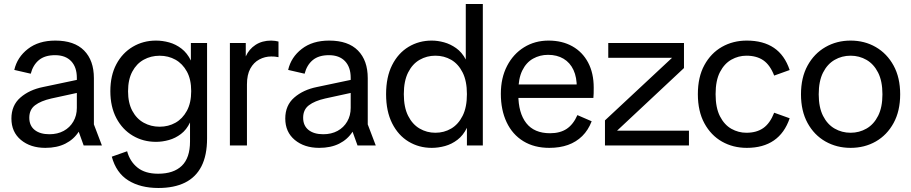

<svg xmlns="http://www.w3.org/2000/svg" viewBox="-20 -725 4540 957"><path d="M206 12Q131.8 12 84.3 -27.5Q36.9 -67 36.9 -134.2Q36.9 -199.7 81.5 -238.6Q126.2 -277.5 194.3 -291.2L408.2 -336.3V-271.6L235.6 -234Q183.7 -222.2 154.8 -200.4Q126 -178.7 126 -138Q126 -98.7 152.8 -77.3Q179.6 -55.9 226.3 -55.9Q266.7 -55.9 297.5 -72.6Q328.3 -89.4 345.6 -119.3Q363 -149.1 363 -187.3V-337.2Q363 -390.2 334.7 -420.1Q306.3 -450 254.5 -450Q203.4 -450 173.8 -425.4Q144.3 -400.8 133.3 -357.6L51.2 -376.5Q65.7 -439.8 119.1 -481.2Q172.4 -522.7 255.7 -522.7Q350.5 -522.7 399.2 -473.2Q448 -423.7 448 -335.3V-104.9L487.9 0H397L372.3 -68.5Q347.7 -30.1 305.8 -9Q264 12 206 12Z M769.7 212Q679.5 212 619.2 174.1Q558.9 136.3 537.2 55.9L613.6 28.9Q627.4 79.9 665.5 110.4Q703.5 140.9 768.2 140.9Q845.3 140.9 886.2 101.4Q927.1 61.9 927.1 -19.7V-114.7Q909.8 -78.2 882 -57.2Q854.3 -36.1 821.9 -27.1Q789.5 -18 757.5 -18Q693.7 -18 641.9 -48.6Q590.1 -79.2 560 -136.2Q530 -193.1 530 -270.7Q530 -348.6 560 -405Q590.1 -461.4 641.9 -492Q693.7 -522.7 757.5 -522.7Q790.3 -522.7 823.2 -513.6Q856.1 -504.5 884.6 -482.7Q913.1 -460.8 931.4 -423.3V-510.7H1012.1V-35.4Q1012.1 49.2 984.1 103.9Q956 158.6 902 185.3Q848 212 769.7 212ZM775.7 -93.4Q819.2 -93.4 854.5 -113.2Q889.8 -133 911.4 -172.6Q933 -212.3 933 -270.7Q933 -329.4 911.4 -368.6Q889.8 -407.8 854.5 -427.5Q819.2 -447.2 775.7 -447.2Q732.3 -447.2 696.5 -427.5Q660.6 -407.8 639.5 -368.2Q618.3 -328.6 618.3 -269.9Q618.3 -212.3 639.5 -172.6Q660.6 -133 696.5 -113.2Q732.3 -93.4 775.7 -93.4Z M1125.9 0V-510.7H1205V-443.8Q1221 -479.9 1253.7 -501.3Q1286.5 -522.7 1331.5 -522.7Q1341.3 -522.7 1351.3 -521.3Q1361.3 -520 1368.1 -518V-440Q1357.6 -442.2 1349.7 -442.9Q1341.8 -443.5 1332 -443.5Q1300.5 -443.5 1272.5 -428.6Q1244.4 -413.7 1227.6 -383Q1210.9 -352.3 1210.9 -304V0Z M1571 12Q1496.8 12 1449.3 -27.5Q1401.9 -67 1401.9 -134.2Q1401.9 -199.7 1446.5 -238.6Q1491.2 -277.5 1559.3 -291.2L1773.2 -336.3V-271.6L1600.6 -234Q1548.7 -222.2 1519.8 -200.4Q1491 -178.7 1491 -138Q1491 -98.7 1517.8 -77.3Q1544.6 -55.9 1591.3 -55.9Q1631.7 -55.9 1662.5 -72.6Q1693.3 -89.4 1710.6 -119.3Q1728 -149.1 1728 -187.3V-337.2Q1728 -390.2 1699.7 -420.1Q1671.3 -450 1619.5 -450Q1568.4 -450 1538.8 -425.4Q1509.3 -400.8 1498.3 -357.6L1416.2 -376.5Q1430.7 -439.8 1484.1 -481.2Q1537.4 -522.7 1620.7 -522.7Q1715.5 -522.7 1764.2 -473.2Q1813 -423.7 1813 -335.3V-104.9L1852.9 0H1762L1737.3 -68.5Q1712.7 -30.1 1670.8 -9Q1629 12 1571 12Z M2131.8 12Q2068.3 12 2016.5 -19.2Q1964.8 -50.4 1934.6 -110.3Q1904.4 -170.3 1904.4 -255.6Q1904.4 -340.9 1934.4 -400.5Q1964.4 -460.1 2016.2 -491.4Q2068 -522.7 2131.8 -522.7Q2162 -522.7 2193.5 -514Q2225.1 -505.3 2253.7 -485Q2282.3 -464.7 2301.6 -428.5V-705H2386.6V0H2307.3V-87.9Q2289 -50.3 2260.2 -28.3Q2231.4 -6.3 2198.2 2.8Q2165 12 2131.8 12ZM2150 -63.3Q2193.5 -63.3 2228.9 -84.2Q2264.3 -105 2285.8 -147.6Q2307.3 -190.1 2307.3 -255.7Q2307.3 -321.3 2285.8 -363.9Q2264.3 -406.4 2228.9 -426.9Q2193.5 -447.4 2150 -447.4Q2107.4 -447.4 2071.6 -426.9Q2035.8 -406.4 2014.3 -363.9Q1992.8 -321.3 1992.8 -255.7Q1992.8 -190.1 2014.3 -147.6Q2035.8 -105 2071.6 -84.2Q2107.4 -63.3 2150 -63.3Z M2718 12Q2642.9 12 2588.5 -21.3Q2534 -54.7 2505.2 -115.7Q2476.4 -176.7 2476.4 -257.6Q2476.4 -336.6 2507.4 -396.4Q2538.3 -456.1 2592.2 -489.4Q2646 -522.7 2714.4 -522.7Q2781.9 -522.7 2832.6 -494.4Q2883.3 -466.1 2911.3 -413.4Q2939.3 -360.7 2939.3 -288.1Q2939.3 -273.3 2939 -259.4Q2938.7 -245.5 2937.6 -236.8H2525.9V-303.9H2886.8L2854.8 -286.4Q2855.7 -339.2 2838.5 -376.2Q2821.3 -413.1 2788.7 -432.4Q2756.1 -451.7 2711.7 -451.7Q2671 -451.7 2637 -432.7Q2603 -413.8 2583.3 -373.6Q2563.5 -333.4 2563.5 -269.4V-254.4Q2563.5 -161.9 2603.1 -111.4Q2642.6 -60.9 2721.8 -60.9Q2771.8 -60.9 2804.8 -82.9Q2837.7 -105 2858 -151.3L2929.1 -120.5Q2912 -76.2 2882 -46.7Q2851.9 -17.2 2811 -2.6Q2770.1 12 2718 12Z M2995.4 0V-125L3329.9 -437H3011.8V-510.7H3389.2V-385.8L3055.6 -73.6H3414V0Z M3702.4 12Q3633.8 12 3578.7 -19.2Q3523.7 -50.4 3491 -110.4Q3458.4 -170.4 3458.4 -255.7Q3458.4 -341.2 3491 -400.7Q3523.7 -460.3 3578.7 -491.5Q3633.8 -522.7 3702.4 -522.7Q3784 -522.7 3837.5 -486.6Q3891 -450.5 3916 -376L3838.8 -348.3Q3818.4 -401 3785 -424.2Q3751.6 -447.4 3700.3 -447.4Q3660.7 -447.4 3625.6 -427.7Q3590.6 -408.1 3568.7 -366Q3546.8 -323.8 3546.8 -255.7Q3546.8 -187.7 3568.7 -145.1Q3590.6 -102.6 3625.6 -82.9Q3660.7 -63.3 3700.3 -63.3Q3751.4 -63.3 3784.8 -86.9Q3818.2 -110.5 3838.8 -163.2L3916 -135.5Q3891 -62 3837.4 -25Q3783.8 12 3702.4 12Z M4219.6 12Q4150.5 12 4094.2 -19.9Q4038 -51.9 4005.2 -111.8Q3972.4 -171.7 3972.4 -254.9Q3972.4 -338.3 4005.2 -398.1Q4038 -458 4094.2 -490.3Q4150.5 -522.7 4219.6 -522.7Q4289.6 -522.7 4345.4 -490.3Q4401.2 -458 4434 -398.1Q4466.8 -338.3 4466.8 -254.9Q4466.8 -171.7 4434 -111.8Q4401.2 -51.9 4345.4 -19.9Q4289.6 12 4219.6 12ZM4219.6 -63.3Q4263 -63.3 4299.1 -84.2Q4335.3 -105 4356.8 -147.6Q4378.4 -190.1 4378.4 -254.9Q4378.4 -320.5 4356.8 -363.1Q4335.3 -405.6 4299.1 -426.5Q4263 -447.4 4219.6 -447.4Q4176.2 -447.4 4140 -426.5Q4103.8 -405.6 4082.3 -363.1Q4060.8 -320.5 4060.8 -254.9Q4060.8 -190.1 4082.3 -147.6Q4103.8 -105 4140 -84.2Q4176.2 -63.3 4219.6 -63.3Z"/></svg>

Font: TikTok Sans Light
Style: Regular
Weight: 300
Version: Version 4.000